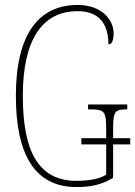

<svg xmlns="http://www.w3.org/2000/svg" viewBox="-20 -744 545 774"><path d="M288 10C350 10 393 -1 436 -27V-162H505V-187H436V-225C436 -295 444 -303 489 -303H493V-323H335V-303H346C400 -303 408 -295 408 -226V-187H308V-162H408V-40C383 -23 339 -15 288 -15C133 -15 72 -137 72 -358C72 -582 149 -699 293 -699C387 -699 417 -639 417 -565C430 -565 438 -578 438 -611C438 -661 393 -724 293 -724C137 -724 44 -608 44 -358C44 -121 120 10 288 10Z"/></svg>

Font: Noto Serif ExtraCondensed Thin
Style: Regular
Weight: 100
Width: 2
Designer: Monotype Design Team
Foundry: Monotype Imaging Inc.
Version: Version 2.013